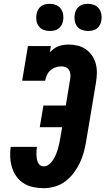

<svg xmlns="http://www.w3.org/2000/svg" viewBox="-20 -976 552 1004"><path d="M209 8Q181 8 154 2.5Q127 -3 104.5 -17Q82 -31 66.5 -52.5Q51 -74 43 -99.5Q35 -125 33.5 -153Q32 -181 36 -208H173Q172 -198 171 -187.5Q170 -177 170.5 -166.5Q171 -156 172.5 -146Q174 -136 178 -127Q182 -118 190 -112Q198 -106 209 -106Q224 -106 237 -116.5Q250 -127 258.5 -141Q267 -155 273 -169.5Q279 -184 283 -198.5Q287 -213 290.5 -228Q294 -243 296 -258L305 -311H188L207 -424H324L347 -563Q349 -575 348 -587.5Q347 -600 341 -610Q335 -620 324.5 -624.5Q314 -629 301 -629Q286 -629 271 -624Q256 -619 244 -608.5Q232 -598 225.5 -583.5Q219 -569 216 -554H96L126 -735H246L241 -703Q251 -713 262.5 -721.5Q274 -730 286.5 -734.5Q299 -739 312.5 -741Q326 -743 339 -743Q364 -743 387.5 -737Q411 -731 430 -717.5Q449 -704 462 -684.5Q475 -665 481 -642Q487 -619 486.5 -594Q486 -569 482 -545L431 -240Q426 -210 418.5 -181.5Q411 -153 398 -125.5Q385 -98 366 -72.5Q347 -47 322 -28Q297 -9 267.5 -0.5Q238 8 209 8ZM440 -814Q423 -814 407.5 -820Q392 -826 382.5 -839Q373 -852 370.5 -868.5Q368 -885 371 -902Q373 -914 379 -925Q385 -936 395 -943.5Q405 -951 417 -953.5Q429 -956 440 -956Q457 -956 472.5 -950Q488 -944 497.5 -931Q507 -918 510 -901.5Q513 -885 510 -868Q508 -856 502 -845Q496 -834 486 -826.5Q476 -819 464 -816.5Q452 -814 440 -814ZM240 -814Q223 -814 207.5 -820Q192 -826 182.5 -839Q173 -852 170.5 -868.5Q168 -885 171 -902Q173 -914 179 -925Q185 -936 195 -943.5Q205 -951 217 -953.5Q229 -956 240 -956Q257 -956 272.5 -950Q288 -944 297.5 -931Q307 -918 310 -901.5Q313 -885 310 -868Q308 -856 302 -845Q296 -834 286 -826.5Q276 -819 264 -816.5Q252 -814 240 -814Z"/></svg>

Font: Iosevka Slab Heavy
Style: Italic
Weight: 900
Italic angle: -9°
Monospace: yes
Designer: Belleve Invis
Foundry: Belleve Invis
Version: Version 11.1.0; ttfautohint (v1.8.3)